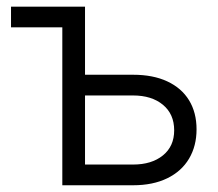

<svg xmlns="http://www.w3.org/2000/svg" viewBox="-20 -550 648 570"><path d="M232.4 -328.1H375Q434.6 -328.1 476.8 -308.3Q519 -288.6 541.3 -252.2Q563.5 -215.8 563.5 -166Q563.5 -116.7 541.3 -79.1Q519 -41.5 476.6 -20.8Q434.1 0 375 0H165V-468.8H12.7V-530.3H232.4ZM375 -61.5Q430.2 -61.5 463.6 -88.6Q497.1 -115.7 497.1 -163.1Q497.1 -211.4 463.6 -239Q430.2 -266.6 375 -266.6H232.4V-61.5Z"/></svg>

Font: Pretendard Std Light
Style: Regular
Weight: 300
Designer: Base glyphs from Inter by Rasmus Andersson; Hangeul glyphs from Noto Sans CJK(Source Han Sans) by Jang Soo-young and Kan
Foundry: Kil Hyung-jin
Version: Version 1.309